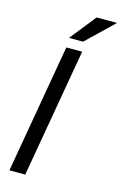

<svg xmlns="http://www.w3.org/2000/svg" viewBox="-135 -965 649 1023"><g transform="rotate(15 189.0 -453.5)"><path d="M114.3 0H26.9L150.4 -710.9H237.8ZM265.1 -907.2H377.9L228.5 -763.7H150.9Z"/></g></svg>

Font: TypoPRO Roboto
Style: Italic
Weight: 400
Italic angle: -12°
Designer: Google
Version: Version 2.136; 2016